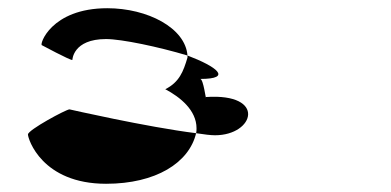

<svg xmlns="http://www.w3.org/2000/svg" viewBox="-20 -566 950 467"><path d="M48 -239C48 -228 82 -119 238 -119C359 -119 440 -170 457 -242C337 -257 149 -300 149 -300C141 -300 48 -250 48 -239ZM82 -456C82 -456 149 -420 156 -420C156 -420 157 -471 238 -471C276 -471 366 -452 436 -431C431 -498 339 -546 241 -546C103 -546 75 -456 82 -456ZM382 -349C418 -330 458 -298 458 -254C458 -250 458 -246 457 -242C477 -239 492 -237 503 -237C599 -237 629 -340 481 -330C481 -320 475 -374 467 -374C547 -374 507 -404 436 -431V-426C426 -392 416 -366 382 -349Z"/></svg>

Font: Ampere
Style: SuExt
Weight: 400
Version: Version 1